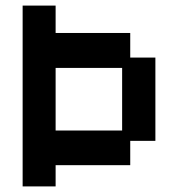

<svg xmlns="http://www.w3.org/2000/svg" viewBox="-20 -656 637 687"><path d="M61 11V-636H179V-538H446V-450H536V-152H446V-65H179V11ZM179 -189H417V-413H179Z"/></svg>

Font: Pixelify Sans SemiBold
Style: Regular
Weight: 600
Designer: Stefie Justprince
Foundry: Typecalism Foundryline
Version: Version 1.000